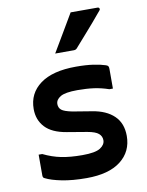

<svg xmlns="http://www.w3.org/2000/svg" viewBox="-91 -880 731 953"><g transform="rotate(-10 275.0 -403.0)"><path d="M267 -107Q332 -107 357 -123Q382 -139 382 -162Q382 -182 366.5 -195.5Q351 -209 311 -216L210 -233Q137 -245 102.5 -282Q68 -319 68 -374Q68 -453 130.5 -499Q193 -545 311 -545Q362 -545 398.5 -539.5Q435 -534 459 -526Q468 -523 470.5 -518.5Q473 -514 473 -505V-406H455Q417 -419 380.5 -424Q344 -429 298 -429Q236 -429 212 -414.5Q188 -400 188 -378Q188 -359 201.5 -348Q215 -337 255 -329L352 -313Q422 -302 461 -264.5Q500 -227 500 -163Q500 -84 440 -37.5Q380 9 268 9Q197 9 144 -1.5Q91 -12 62 -27Q53 -30 53 -42V-147H71Q116 -125 161 -116Q206 -107 267 -107ZM332 -815H468Q474 -815 476.5 -809.5Q479 -804 474 -799Q450 -770 428.5 -745Q407 -720 384 -694Q361 -668 332 -635Q326 -627 315 -627H221Q248 -673 276 -720Q304 -767 332 -815Z"/></g></svg>

Font: Recursive Sn Lnr St SmB
Style: Regular
Weight: 600
Version: Version 1.079;hotconv 1.0.112;makeotfexe 2.5.65598; ttfautoh